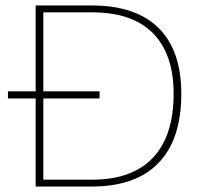

<svg xmlns="http://www.w3.org/2000/svg" viewBox="-20 -680 740 700"><path d="M315 -660Q475 -660 558 -578Q641 -496 641 -338Q641 -172 558 -86Q475 0 315 0H110V-321H9V-347H110V-660ZM317 -25Q462 -25 537.5 -105Q613 -185 613 -338Q613 -483 537.5 -559Q462 -635 317 -635H138V-347H343V-321H138V-25Z"/></svg>

Font: Elaine Sans ExtraLight
Style: Regular
Weight: 275
Designer: Wei Huang
Foundry: Wei Huang
Version: Version 2.001;December 24, 2019;FontCreator 12.0.0.2547 64-b